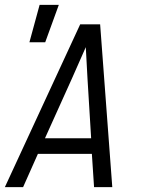

<svg xmlns="http://www.w3.org/2000/svg" viewBox="-29 -770 599 790"><path d="M-9 0 301 -670H383L433 0H358L349 -137H127L66 0ZM346 -201 331 -447Q329 -479 327.5 -511.5Q326 -544 324 -576Q310 -544 295.5 -511.5Q281 -479 267 -447L156 -201ZM92 -596 134 -750H213L157 -596Z"/></svg>

Font: Lode
Style: Italic
Weight: 400
Italic angle: -11°
Monospace: yes
Designer: Belleve Invis
Foundry: Belleve Invis
Version: Version 29.2.0; ttfautohint (v1.8.3)